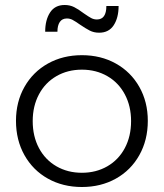

<svg xmlns="http://www.w3.org/2000/svg" viewBox="-20 -747 656 769"><path d="M572 -263Q572 -186 538 -125.5Q504 -65 444 -31.5Q384 2 308 2Q232 2 172 -31.5Q112 -65 78 -125.5Q44 -186 44 -263Q44 -339 78 -399Q112 -459 172 -492.5Q232 -526 308 -526Q384 -526 444 -492.5Q504 -459 538 -399Q572 -339 572 -263ZM111 -262Q111 -201 136 -154Q161 -107 206 -81Q251 -55 308 -55Q365 -55 410 -81Q455 -107 480 -154Q505 -201 505 -262Q505 -322 480 -369Q455 -416 410 -442Q365 -468 308 -468Q251 -468 206 -442Q161 -416 136 -369Q111 -322 111 -262ZM377 -616Q356 -616 339.5 -624.5Q323 -633 301 -648Q281 -662 270.5 -667.5Q260 -673 248 -673Q229 -673 219.5 -659Q210 -645 210 -620H161Q161 -667 180.5 -697Q200 -727 239 -727Q260 -727 277 -718.5Q294 -710 315 -694Q335 -680 345.5 -674.5Q356 -669 368 -669Q406 -669 406 -723H455Q455 -676 435.5 -646Q416 -616 377 -616Z"/></svg>

Font: Gontserrat Light
Style: Regular
Weight: 300
Designer: Julieta Ulanovsky
Foundry: Julieta Ulanovsky
Version: Version 6.001